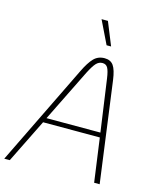

<svg xmlns="http://www.w3.org/2000/svg" viewBox="-139 -1015 912 1108"><g transform="rotate(15 317.0 -461.5)"><path d="M495 -261H156L27 0H-6L287 -601Q314 -657 339.5 -683.5Q365 -710 404 -710Q440 -710 457.5 -685Q475 -660 483 -601L564 0H531ZM491 -289 447 -601Q441 -644 431 -662Q421 -680 399 -680Q378 -680 362 -663Q346 -646 323 -601L169 -289ZM328 -923H366L422 -785H395Z"/></g></svg>

Font: KoHo ExtraLight
Style: Italic
Weight: 275
Italic angle: -10°
Version: Version 1.000; ttfautohint (v1.6)